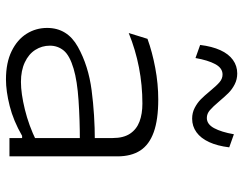

<svg xmlns="http://www.w3.org/2000/svg" viewBox="-108 -716 835 660"><g transform="rotate(90 310.0 -385.5)"><path d="M454 0V-355Q454 -392 439 -414.5Q424 -437 397.5 -447Q371 -457 335.5 -457Q272 -457 211.5 -445.2Q151 -433.5 93 -410L113 -474.5Q158.5 -491 213 -501.2Q267.5 -511.5 322 -511.5Q390.5 -511.5 433.8 -496Q477 -480.5 497 -449.5Q517 -418.5 517 -371V0ZM215.5 -220.5Q170 -207 153.2 -186.5Q136.5 -166 136.5 -139Q136.5 -111.5 151 -88.8Q165.5 -66 193.8 -52.8Q222 -39.5 261 -39.5Q300.5 -39.5 355.8 -53Q411 -66.5 464 -92.5L468.5 -43.5H446.5Q394.5 -13.5 343.8 -0.8Q293 12 252.5 12Q195 12 155.2 -7.5Q115.5 -27 95.5 -59Q75.5 -91 75.5 -129.5Q75.5 -199 140.5 -235.2Q205.5 -271.5 290.2 -282.5Q375 -293.5 464 -293.5V-242Q392 -242 324.8 -237.5Q257.5 -233 215.5 -220.5ZM327.5 -721.5Q346.5 -699 358.5 -688.8Q370.5 -678.5 385 -678.5Q406.5 -678.5 420 -703.5Q433.5 -728.5 441 -771.5L486 -755.5Q481 -714.5 467.8 -686Q454.5 -657.5 434 -642.8Q413.5 -628 387.5 -628Q367 -628 350.2 -636.8Q333.5 -645.5 321.2 -657.5Q309 -669.5 292.5 -689.5Q274 -712 262 -722.2Q250 -732.5 235.5 -732.5Q213.5 -732.5 200 -707.5Q186.5 -682.5 179 -639.5L134 -655.5Q139 -696.5 152 -725Q165 -753.5 185.5 -768.2Q206 -783 232 -783Q252.5 -783 269.5 -774.2Q286.5 -765.5 298.8 -753.2Q311 -741 327.5 -721.5Z"/></g></svg>

Font: Monaspace Argon Var ExtraLight
Style: Regular
Weight: 200
Designer: Riley Cran and the Lettermatic Team
Version: Version 1.200 (Monaspace Argon Var)